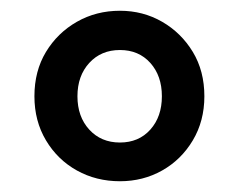

<svg xmlns="http://www.w3.org/2000/svg" viewBox="-20 -798 444 357"><path d="M203 -461Q159 -461 123 -481Q87 -501 65.5 -537Q44 -573 44 -619Q44 -666 65.5 -701.5Q87 -737 123 -757.5Q159 -778 203 -778Q246 -778 281.5 -757.5Q317 -737 338.5 -701.5Q360 -666 360 -619Q360 -573 338.5 -537Q317 -501 281.5 -481Q246 -461 203 -461ZM203 -533Q238 -533 259.5 -557Q281 -581 281 -619Q281 -657 259.5 -681Q238 -705 203 -705Q168 -705 146 -681Q124 -657 124 -619Q124 -581 146 -557Q168 -533 203 -533Z"/></svg>

Font: Source Han Sans TC
Style: Bold
Weight: 700
Designer: Ryoko NISHIZUKA Ë•øÂ°öÊ∂ºÂ≠ê (kana, bopomofo & ideographs); Paul D. Hunt (Latin, Greek & Cyrillic); Sandoll Communicatio
Foundry: Adobe
Version: Version 2.004;hotconv 1.0.118;makeotfexe 2.5.65603